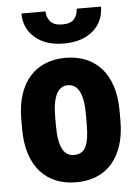

<svg xmlns="http://www.w3.org/2000/svg" viewBox="-54 -791 604 842"><g transform="rotate(-5 248.0 -370.0)"><path d="M31.2 -243.2V-284.7Q31.2 -347.2 46.6 -394.5Q62 -441.9 90.3 -473.6Q118.7 -505.4 158.4 -521.7Q198.2 -538.1 247.1 -538.1Q296.9 -538.1 336.7 -521.7Q376.5 -505.4 404.8 -473.6Q433.1 -441.9 448.5 -394.5Q463.9 -347.2 463.9 -284.7V-243.2Q463.9 -181.2 448.5 -133.8Q433.1 -86.4 404.8 -54.4Q376.5 -22.5 336.7 -6.3Q296.9 9.8 248 9.8Q198.7 9.8 158.9 -6.3Q119.1 -22.5 90.6 -54.4Q62 -86.4 46.6 -133.8Q31.2 -181.2 31.2 -243.2ZM180.2 -284.7V-243.2Q180.2 -208 184.8 -182.6Q189.5 -157.2 198.2 -141.1Q207 -125 219.5 -117.7Q231.9 -110.4 248 -110.4Q266.6 -110.4 279.5 -117.7Q292.5 -125 300.3 -141.1Q308.1 -157.2 311.8 -182.6Q315.4 -208 315.4 -243.2V-284.7Q315.4 -319.3 310.8 -344.5Q306.2 -369.6 297.6 -385.7Q289.1 -401.9 276.1 -409.7Q263.2 -417.5 247.1 -417.5Q231.4 -417.5 219 -409.7Q206.5 -401.9 198 -385.7Q189.5 -369.6 184.8 -344.5Q180.2 -319.3 180.2 -284.7ZM315.4 -748.5H422.4Q422.4 -705.1 400.9 -671.6Q379.4 -638.2 340.1 -619.6Q300.8 -601.1 247.6 -601.1Q167 -601.1 119.6 -642.1Q72.3 -683.1 72.3 -748.5H178.2Q178.2 -723.6 194.1 -704.3Q210 -685.1 247.6 -685.1Q285.2 -685.1 300.3 -704.3Q315.4 -723.6 315.4 -748.5Z"/></g></svg>

Font: Roboto Condensed ExtraBold
Style: Regular
Weight: 800
Designer: Christian Robertson
Foundry: Google
Version: Version 3.008; 2023